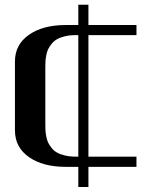

<svg xmlns="http://www.w3.org/2000/svg" viewBox="-20 -728 665 790"><path d="M541.5 -625V-583.5H343.8V-83.5H541.5V-41.5H343.8V41.5H302.2V-41.5H250Q156.2 -41.5 98.9 -81.8Q41.5 -122.1 41.5 -191.9V-475.1Q41.5 -544.4 98.9 -584.7Q156.2 -625 250 -625H302.2V-708.5H343.8V-625ZM302.2 -83.5V-583.5H291.5Q266.6 -583.5 246.6 -578.6Q226.6 -573.7 213.9 -566.2Q201.2 -558.6 191.9 -546.9Q182.6 -535.2 177.7 -524.7Q172.9 -514.2 170.2 -499.5Q167.5 -484.9 167 -475.1Q166.5 -465.3 166.5 -452.1V-214.4Q166.5 -201.2 167 -191.7Q167.5 -182.1 170.2 -167.5Q172.9 -152.8 177.7 -142.3Q182.6 -131.8 191.9 -119.9Q201.2 -107.9 213.9 -100.6Q226.6 -93.3 246.6 -88.4Q266.6 -83.5 291.5 -83.5Z"/></svg>

Font: Gputeks
Style: Bold
Weight: 600
Width: 8
Version: Version 0.9